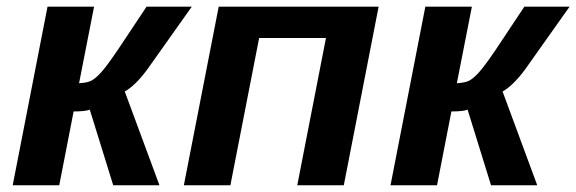

<svg xmlns="http://www.w3.org/2000/svg" viewBox="-20 -548 1705 568"><path d="M197.8 -218.3 155.3 0H17.6L120.6 -528.3H258.3L213.9 -301.8Q238.8 -303.2 250.7 -309.6Q262.7 -315.9 278.8 -333.5Q295.4 -351.6 330.1 -402.8L413.6 -528.3H547.4L415.5 -342.3Q380.4 -294.9 349.1 -277.3L451.7 0H314.9L245.6 -223.6Q232.4 -218.3 197.8 -218.3Z M746.6 -435.5 661.6 0H523.9L627 -528.3H1100.1L997.1 0H859.4L944.3 -435.5Z M1315.4 -218.3 1272.9 0H1135.3L1238.3 -528.3H1376L1331.5 -301.8Q1356.4 -303.2 1368.4 -309.6Q1380.4 -315.9 1396.5 -333.5Q1413.1 -351.6 1447.8 -402.8L1531.2 -528.3H1665L1533.2 -342.3Q1498 -294.9 1466.8 -277.3L1569.3 0H1432.6L1363.3 -223.6Q1350.1 -218.3 1315.4 -218.3Z"/></svg>

Font: Arimo
Style: Bold Italic
Weight: 700
Italic angle: -12°
Designer: Steve Matteson
Foundry: Monotype Imaging Inc.
Version: Version 1.33